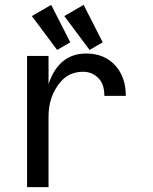

<svg xmlns="http://www.w3.org/2000/svg" viewBox="-20 -766 626 786"><path d="M322.3 -746.1 400.4 -592.8 346.7 -561.5 243.2 -700.2ZM189.5 -746.1 267.6 -592.8 213.9 -561.5 110.4 -700.2ZM90.8 0V-537.1H178.7V-421.4Q220.2 -546.9 333.5 -546.9Q411.1 -546.9 456.1 -493.2Q495.1 -446.3 495.1 -373.5H407.2Q407.2 -418.9 385.7 -442.9Q359.4 -472.2 320.3 -472.2Q262.7 -472.2 227.5 -430.2Q178.7 -372.1 178.7 -289.1V0Z"/></svg>

Font: Consola Mono
Style: Book
Weight: 400
Monospace: yes
Designer: Wojciech Kalinowski "wmk69" (wmk69@o2.pl)
Foundry: Wojciech Kalinowski "wmk69" (wmk69@o2.pl)
Version: Version 2.1.0